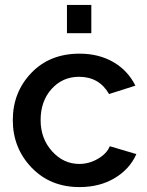

<svg xmlns="http://www.w3.org/2000/svg" viewBox="-20 -750 599 780"><path d="M303 -532Q382 -532 441 -497.5Q500 -463 530 -402L423 -368Q383 -438 301 -438Q234 -438 189.5 -388.5Q145 -339 145 -262Q145 -187 191.5 -135.5Q238 -84 302 -84Q342 -84 378 -105Q414 -126 426 -156L534 -124Q507 -63 446 -26.5Q385 10 303 10Q184 10 108 -69.5Q32 -149 32 -262Q32 -375 107 -453.5Q182 -532 303 -532ZM351 -615H252V-730H351Z"/></svg>

Font: Raleway
Style: Regular
Weight: 600
Designer: Matt McInerney, Pablo Impallari, Rodrigo Fuenzalida
Foundry: Matt McInerney, Pablo Impallari, Rodrigo Fuenzalida
Version: Version 1.000;PS 001.001;hotconv 1.0.56; ttfautohint (v1.5)